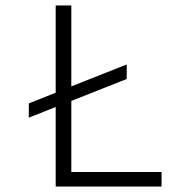

<svg xmlns="http://www.w3.org/2000/svg" viewBox="-20 -680 636 700"><path d="M183 0V-290L85 -251V-303L183 -342V-660H240V-365L442 -445V-392L240 -312V-53H569V0Z"/></svg>

Font: Bricolage Grotesque 12pt ExtraLight
Style: Regular
Weight: 200
Designer: Mathieu Triay
Foundry: Atelier Triay
Version: Version 1.001; ttfautohint (v1.8.4.7-5d5b);gftools[0.9.33.de